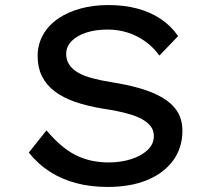

<svg xmlns="http://www.w3.org/2000/svg" viewBox="-20 -730 838 760"><path d="M406 10Q339 10 282 -5Q225 -20 178 -50Q131 -80 94 -126L164 -214Q222 -145 279.5 -116Q337 -87 411 -87Q457 -87 497.5 -99.5Q538 -112 563.5 -135.5Q589 -159 589 -192Q589 -214 576.5 -230Q564 -246 543.5 -257.5Q523 -269 496.5 -277Q470 -285 442 -290.5Q414 -296 387 -300Q326 -310 278 -326.5Q230 -343 196.5 -368.5Q163 -394 146 -428.5Q129 -463 129 -508Q129 -554 150 -591.5Q171 -629 209 -655.5Q247 -682 298 -696Q349 -710 409 -710Q472 -710 524 -696Q576 -682 617 -654.5Q658 -627 685 -587L611 -510Q587 -543 555 -566Q523 -589 485.5 -601Q448 -613 406 -613Q358 -613 321.5 -601Q285 -589 263.5 -567.5Q242 -546 242 -516Q242 -492 254.5 -473.5Q267 -455 290 -442Q313 -429 347 -420Q381 -411 425 -404Q483 -395 533.5 -380.5Q584 -366 622 -344Q660 -322 681 -290Q702 -258 702 -212Q702 -145 665.5 -95Q629 -45 563 -17.5Q497 10 406 10Z"/></svg>

Font: Lexend Giga
Style: Regular
Weight: 400
Designer: Bonnie Shaver-Troup, Thomas Jockin
Foundry: Lexend
Version: Version 1.007